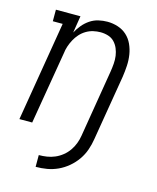

<svg xmlns="http://www.w3.org/2000/svg" viewBox="-111 -615 721 884"><g transform="rotate(15 250.0 -172.5)"><path d="M144 193V137Q163 137 182.5 134Q202 131 220.5 123Q239 115 255 102Q271 89 282.5 72.5Q294 56 301 37.5Q308 19 311 0Q324 -80 337.5 -160.5Q351 -241 364 -321Q367 -340 368.5 -359Q370 -378 367.5 -396Q365 -414 358 -430.5Q351 -447 339 -459.5Q327 -472 309.5 -477.5Q292 -483 273 -483Q256 -483 238.5 -479Q221 -475 205 -465.5Q189 -456 176.5 -442Q164 -428 155.5 -412Q147 -396 141.5 -379.5Q136 -363 134 -345L76 0H15L94 -475H47V-530H164L151 -449Q161 -468 175.5 -485.5Q190 -503 208.5 -515.5Q227 -528 248.5 -533Q270 -538 291 -538Q317 -538 341.5 -530Q366 -522 384 -505.5Q402 -489 412.5 -466Q423 -443 427 -417.5Q431 -392 429.5 -365.5Q428 -339 424 -312L372 0Q368 26 359 52Q350 78 334 101Q318 124 296 142.5Q274 161 249 172.5Q224 184 197.5 188.5Q171 193 144 193Z"/></g></svg>

Font: Iosevka Slab Light
Style: Italic
Weight: 300
Italic angle: -9°
Monospace: yes
Designer: Belleve Invis
Foundry: Belleve Invis
Version: Version 11.1.1; ttfautohint (v1.8.3)